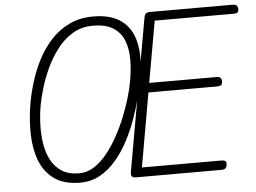

<svg xmlns="http://www.w3.org/2000/svg" viewBox="-60 -1009 1454 1090"><g transform="rotate(-5 667.0 -464.0)"><path d="M354.5 2.5Q262.5 2.5 206.8 -37.5Q151 -77.5 125.2 -145Q99.5 -212.5 97.8 -296.8Q96 -381 111 -469.5Q121.5 -529.5 141.5 -594Q161.5 -658.5 193 -718.5Q224.5 -778.5 269.2 -826.5Q314 -874.5 373.5 -902.8Q433 -931 509 -931Q610.5 -931 669.8 -886.8Q729 -842.5 747.2 -758.8Q765.5 -675 744 -556.5Q735.5 -508.5 720.5 -449.2Q705.5 -390 682.8 -327Q660 -264 628.8 -205.2Q597.5 -146.5 557 -99.8Q516.5 -53 466.2 -25.2Q416 2.5 354.5 2.5ZM353.5 -51Q397.5 -51 437 -76Q476.5 -101 511 -143.2Q545.5 -185.5 574.2 -237.8Q603 -290 625.5 -345.8Q648 -401.5 663.2 -453.2Q678.5 -505 685.5 -545.5Q697 -608 697.5 -667.5Q698 -727 680.2 -774.8Q662.5 -822.5 619.8 -850.8Q577 -879 502 -879Q436.5 -879 385.8 -848Q335 -817 297.2 -767.2Q259.5 -717.5 233.2 -660.2Q207 -603 191.2 -549Q175.5 -495 168.5 -457Q159 -405.5 156.8 -349Q154.5 -292.5 162.5 -239.5Q170.5 -186.5 192.5 -144Q214.5 -101.5 253.8 -76.2Q293 -51 353.5 -51ZM671.5 0Q654.5 0 648.5 -8Q642.5 -16 645 -31L798 -895.5Q800.5 -912 807.5 -920.2Q814.5 -928.5 835 -928.5H1302.5Q1321.5 -928.5 1327.5 -920.2Q1333.5 -912 1333.5 -900.5Q1333.5 -888.5 1327.8 -882.8Q1322 -877 1302.5 -877H855L793 -527.5H1175Q1194 -527.5 1200 -520Q1206 -512.5 1206 -500Q1206 -488.5 1200 -481.2Q1194 -474 1175 -474H784L710 -53H1159.5Q1179 -53 1185 -47.8Q1191 -42.5 1191 -31.5Q1191 -19.5 1184.5 -9.8Q1178 0 1159.5 0Z"/></g></svg>

Font: Edu AU VIC WA NT Hand
Style: Regular
Weight: 400
Designer: Tina and Corey Anderson, Eben Sorkin, Mirko Velimirovic
Foundry: Google for Education
Version: Version 1.001